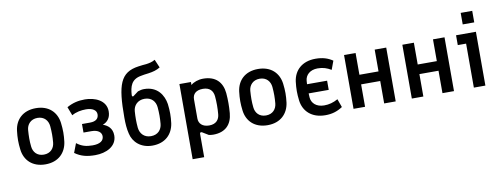

<svg xmlns="http://www.w3.org/2000/svg" viewBox="-73 -1168 4611 1771"><g transform="rotate(-10 2232.5 -282.0)"><path d="M267 11C389 11 459 -63 473 -163C477 -195 479 -223 479 -251C479 -279 477 -308 473 -341C460 -442 389 -515 267 -515C144 -515 74 -441 61 -341C57 -308 55 -279 55 -251C55 -223 57 -195 61 -163C73 -63 144 11 267 11ZM267 -80C203 -80 169 -123 164 -174C158 -229 159 -272 163 -329C167 -380 203 -424 267 -424C331 -424 365 -380 370 -329C375 -271 375 -229 370 -174C365 -123 331 -80 267 -80Z M734 7C835 7 937 -39 937 -142C937 -210 894 -242 850 -257C892 -272 925 -307 925 -370C925 -475 817 -516 727 -516C665 -516 612 -504 557 -473L588 -392C628 -416 677 -424 721 -424C784 -424 819 -398 819 -361C819 -322 794 -297 737 -297H662V-217H737C801 -217 830 -187 830 -154C830 -112 796 -86 725 -86C665 -86 622 -98 577 -133L544 -47C601 -6 658 7 734 7Z M1268 12C1389 12 1459 -60 1474 -161C1478 -193 1480 -221 1480 -249C1480 -279 1478 -308 1474 -341C1461 -425 1407 -515 1281 -515C1262 -515 1243 -511 1223 -504L1175 -468C1168 -462 1160 -468 1160 -479C1165 -560 1183 -624 1274 -640C1298 -645 1313 -647 1346 -651C1390 -657 1427 -667 1458 -687L1425 -764C1397 -747 1370 -742 1340 -738C1318 -736 1299 -735 1267 -730C1094 -706 1057 -593 1057 -289C1057 -232 1060 -182 1072 -135C1090 -53 1161 12 1268 12ZM1270 -76C1205 -76 1169 -120 1163 -173C1158 -229 1158 -272 1162 -329C1166 -382 1205 -426 1270 -426C1336 -426 1371 -382 1376 -329C1381 -271 1381 -229 1376 -172C1371 -120 1336 -76 1270 -76Z M1611 200H1719V-19C1719 -30 1728 -36 1740 -29L1796 5C1810 8 1819 10 1838 10C1954 10 2013 -56 2022 -159C2025 -196 2026 -225 2026 -253C2026 -283 2025 -311 2022 -347C2012 -449 1952 -515 1834 -515C1789 -515 1744 -499 1719 -476V-504H1611ZM1816 -80C1754 -80 1719 -114 1719 -162V-342C1719 -392 1752 -423 1816 -423C1882 -423 1910 -385 1915 -336C1920 -281 1920 -224 1915 -168C1911 -120 1883 -80 1816 -80Z M2348 11C2470 11 2540 -63 2554 -163C2558 -195 2560 -223 2560 -251C2560 -279 2558 -308 2554 -341C2541 -442 2470 -515 2348 -515C2225 -515 2155 -441 2142 -341C2138 -308 2136 -279 2136 -251C2136 -223 2138 -195 2142 -163C2154 -63 2225 11 2348 11ZM2348 -80C2284 -80 2250 -123 2245 -174C2239 -229 2240 -272 2244 -329C2248 -380 2284 -424 2348 -424C2412 -424 2446 -380 2451 -329C2456 -271 2456 -229 2451 -174C2446 -123 2412 -80 2348 -80Z M2888 13C2949 13 2998 -1 3050 -35L3022 -113C2979 -89 2938 -78 2893 -78C2818 -78 2776 -121 2772 -173C2771 -187 2770 -200 2770 -212H2958V-298H2770C2771 -308 2771 -319 2772 -330C2776 -382 2818 -425 2891 -425C2942 -425 2978 -412 3017 -389L3047 -470C3003 -500 2954 -516 2887 -516C2759 -516 2686 -442 2672 -341C2668 -308 2666 -280 2666 -252C2666 -224 2668 -195 2672 -162C2685 -62 2759 13 2888 13Z M3153 0H3261V-210H3440V0H3548V-504H3440V-300H3261V-504H3153Z M3699 0H3807V-210H3986V0H4094V-504H3986V-300H3807V-504H3699Z M4280 0H4388V-504H4202V-412H4280ZM4280 -592H4388V-700H4280Z"/></g></svg>

Font: Finlandica Medium
Style: Regular
Weight: 500
Designer: Niklas Ekholm, Juho Hiilivirta, Jaakko Suomalainen
Foundry: Helsinki Type Studio
Version: Version 2.000;Glyphs 3.2 (3202)